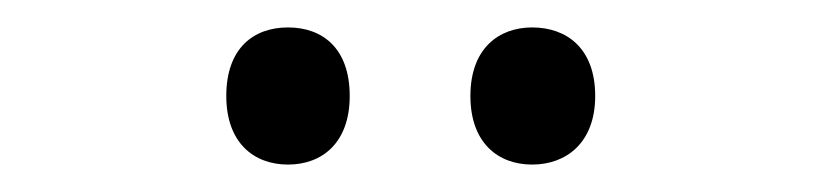

<svg xmlns="http://www.w3.org/2000/svg" viewBox="-20 -746 599 140"><path d="M145 -676C145 -642 165 -626 190 -626C215 -626 235 -642 235 -676C235 -711 215 -726 190 -726C165 -726 145 -711 145 -676ZM323 -676C323 -642 343 -626 368 -626C393 -626 414 -642 414 -676C414 -711 393 -726 368 -726C344 -726 323 -711 323 -676Z"/></svg>

Font: Noto Sans Ethiopic SemiCondensed
Style: Regular
Weight: 400
Width: 4
Designer: Monotype Design Team
Foundry: Monotype Imaging Inc.
Version: Version 2.102